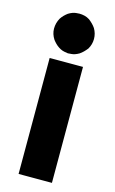

<svg xmlns="http://www.w3.org/2000/svg" viewBox="-115 -775 498 831"><g transform="rotate(15 133.5 -360.0)"><path d="M132.8 -549.8Q130.9 -549.8 127.9 -549.8Q126 -549.8 124 -550.8Q113.3 -551.8 104.5 -554.7Q95.7 -557.6 86.9 -563.5Q78.1 -569.3 71.3 -576.2Q64.5 -583 58.6 -590.8Q43.9 -613.3 43.9 -637.7Q43.9 -663.1 56.6 -685.5Q62.5 -694.3 69.3 -701.2Q77.1 -709 85 -714.8Q104.5 -726.6 120.1 -727.5Q135.7 -728.5 132.8 -728.5Q145.5 -728.5 157.2 -725.6Q168.9 -722.7 179.7 -715.8Q188.5 -709 196.3 -701.2Q204.1 -693.4 210 -684.6Q222.7 -663.1 222.7 -638.7Q222.7 -614.3 210 -592.8Q203.1 -584 195.3 -576.2Q187.5 -568.4 178.7 -562.5Q160.2 -551.8 144.5 -550.8Q129.9 -549.8 132.8 -549.8ZM58.6 0Q58.6 -17.6 58.6 -36.1Q58.6 -53.7 58.6 -71.3Q58.6 -110.4 58.6 -149.4Q58.6 -188.5 58.6 -227.5Q58.6 -266.6 58.6 -305.7Q58.6 -344.7 58.6 -383.8Q58.6 -415 58.6 -446.3Q58.6 -478.5 58.6 -509.8Q61.5 -509.8 63.5 -509.8Q66.4 -509.8 68.4 -509.8Q83 -509.8 97.7 -509.8Q112.3 -509.8 127 -509.8Q137.7 -509.8 147.5 -509.8Q157.2 -509.8 168 -509.8Q177.7 -509.8 187.5 -509.8Q197.3 -509.8 208 -509.8Q208 -507.8 208 -504.9Q208 -502.9 208 -500Q208 -443.4 208 -386.7Q208 -329.1 208 -272.5Q208 -233.4 208 -194.3Q208 -155.3 208 -116.2Q208 -85 208 -53.7Q208 -21.5 208 9.8Q205.1 9.8 203.1 9.8Q200.2 9.8 197.3 9.8Q182.6 9.8 168 9.8Q153.3 9.8 138.7 9.8Q128.9 9.8 119.1 9.8Q109.4 9.8 98.6 9.8Q88.9 9.8 79.1 9.8Q68.4 9.8 58.6 9.8Q58.6 7.8 58.6 4.9Q58.6 2.9 58.6 0Z"/></g></svg>

Font: LeFont
Style: Bold
Weight: 800
Designer: Leryon MEDIA
Version: Version 1.0